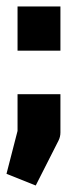

<svg xmlns="http://www.w3.org/2000/svg" viewBox="-42 -418 221 591"><path d="M12 -262V-398H144V-262ZM-22 117 12 -15V-128H144V-10Q144 3 138 15L68 153Z"/></svg>

Font: BroshK
Style: Medium
Weight: 500
Designer: gluk
Foundry: gluk
Version: Version 0.60